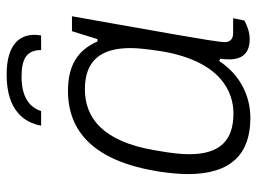

<svg xmlns="http://www.w3.org/2000/svg" viewBox="-118 -645 775 579"><g transform="rotate(-90 269.5 -355.5)"><path d="M334 -723C224 -723 189 -668 180 -619H224C231 -641 252 -678 327 -678C380 -678 408 -664 408 -619H452C453 -626 454 -632 454 -639C454 -682 427 -723 334 -723ZM203 12C268 12 332 -17 375 -82L382 -79C380 -67 380 -56 380 -46C382 -10 401 10 441 10C464 10 484 1 497 -6L504 -40H459C441 -40 432 -49 432 -66C432 -94 473 -314 489 -408L510 -526H465L441 -449H434C407 -511 359 -538 285 -538C160 -538 73 -457 42 -266C37 -233 34 -202 34 -176C34 -45 96 12 203 12ZM217 -39C136 -39 94 -79 94 -172C94 -194 96 -221 106 -277C133 -436 206 -487 290 -487C376 -487 414 -439 414 -350C414 -327 411 -300 404 -253C373 -76 281 -39 217 -39Z"/></g></svg>

Font: Archivo ExtraLight
Style: Italic
Weight: 200
Italic angle: -10°
Designer: Hector Gatti
Foundry: Omnibus-Type
Version: Version 2.001